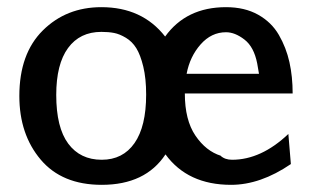

<svg xmlns="http://www.w3.org/2000/svg" viewBox="-20 -506 876 536"><path d="M34 -238Q34 -356 99.5 -421Q165 -486 263 -486Q377 -486 441 -404Q500 -486 611 -486Q663 -486 700.5 -465Q738 -444 758.5 -408.5Q779 -373 788 -332.5Q797 -292 797 -245H496Q496 -171 525.5 -127.5Q555 -84 597 -71H596Q608 -60 628 -60Q709 -60 785 -132L792 -48Q707 10 625 10Q504 10 442 -75Q386 10 264 10Q153 10 93.5 -60.5Q34 -131 34 -238ZM137 -241Q137 -150 170.5 -105Q204 -60 264 -60Q323 -60 355.5 -106.5Q388 -153 388 -242Q388 -287 380 -320Q372 -353 360.5 -371.5Q349 -390 331.5 -400.5Q314 -411 298.5 -414Q283 -417 263 -417Q203 -417 170 -372Q137 -327 137 -241ZM501 -300H703Q702 -308 698 -329Q689 -375 662.5 -395.5Q636 -416 611 -416Q570 -416 540 -382Q510 -348 501 -300Z"/></svg>

Font: Coval
Style: Medium
Weight: 500
Foundry: Context Ltd
Version: Version 001.000